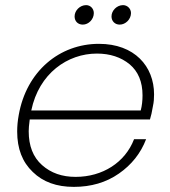

<svg xmlns="http://www.w3.org/2000/svg" viewBox="-20 -721 665 749"><path d="M108 -50C148 -11 201 8 268 8C335 8 394 -9 444 -44C493 -78 529 -123 550 -178H503C468 -87 380 -31 275 -31C222 -31 179 -46 144 -77C109 -108 92 -152 92 -209C92 -218 93 -234 96 -255H565C569 -267 573 -285 577 -309C580 -322 581 -337 581 -353C581 -462 505 -550 366 -550C212 -550 83 -443 53 -272C49 -250 47 -229 47 -208C47 -141 67 -89 108 -50ZM102 -290C132 -435 244 -512 358 -512C409 -512 452 -498 486 -470C519 -442 536 -402 536 -349C536 -329 534 -309 529 -290ZM424 -634C430 -628 438 -625 447 -625C470 -625 491 -646 491 -670C491 -687 477 -701 460 -701C436 -701 415 -680 415 -657C415 -648 418 -640 424 -634ZM271 -657C271 -638 284 -625 303 -625C326 -625 346 -646 346 -670C346 -687 333 -701 316 -701C292 -701 271 -680 271 -657Z"/></svg>

Font: Momo Neue ExtLt
Style: Italic
Weight: 200
Italic angle: -10°
Designer: Ninad Kale (Devanagari), Jonny Pinhorn (Latin)
Foundry: Indian Type Foundry
Version: 4.004